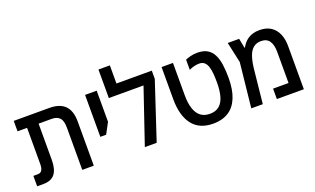

<svg xmlns="http://www.w3.org/2000/svg" viewBox="-81 -1196 2698 1644"><g transform="rotate(-20 1268.0 -374.0)"><path d="M446 0V-385Q446 -448 421.5 -474Q397 -500 350 -500H38V-595H362Q457 -595 504 -547.5Q551 -500 551 -402V0ZM35 0V-95H76Q101 -95 113 -114Q125 -133 125 -171V-558H230V-170Q230 -85 197 -42.5Q164 0 92 0Z M688 -213V-595H794V-312L741 -213Z M974 -595H1296V-520L1124 0H1016L1186 -500H870V-760H974Z M1638 12Q1573 12 1525.5 -9.5Q1478 -31 1447 -72Q1416 -113 1400.5 -171Q1385 -229 1385 -300V-595H1489V-300Q1489 -228 1505.5 -178Q1522 -128 1555 -102.5Q1588 -77 1639 -77Q1692 -77 1724.5 -104.5Q1757 -132 1771.5 -184Q1786 -236 1786 -308Q1786 -351 1783 -388Q1780 -425 1771 -453Q1762 -481 1744.5 -497Q1727 -513 1697 -513Q1676 -513 1650.5 -507Q1625 -501 1604 -490V-583Q1621 -590 1649.5 -598Q1678 -606 1713 -606Q1769 -606 1804 -585Q1839 -564 1858.5 -525Q1878 -486 1885.5 -432Q1893 -378 1893 -313Q1893 -204 1863 -131.5Q1833 -59 1776 -23.5Q1719 12 1638 12Z M2279 -606Q2342 -606 2383 -579Q2424 -552 2444.5 -504.5Q2465 -457 2465 -394V0H2219V-95H2360V-380Q2360 -443 2336 -478Q2312 -513 2259 -513Q2220 -513 2192 -491.5Q2164 -470 2148 -427Q2132 -384 2124 -319L2091 0H1986L2029 -407L1988 -595H2092L2109 -508H2113Q2124 -528 2138.5 -545.5Q2153 -563 2173 -576.5Q2193 -590 2219 -598Q2245 -606 2279 -606Z"/></g></svg>

Font: Noto Sans Hebrew SemiCondensed Medium
Style: Regular
Weight: 500
Width: 4
Designer: Monotype Design Team
Foundry: Monotype Imaging Inc.
Version: Version 2.003